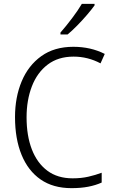

<svg xmlns="http://www.w3.org/2000/svg" viewBox="-20 -967 592 997"><path d="M362 -673Q282 -673 227.5 -631.5Q173 -590 145.5 -518.5Q118 -447 118 -358Q118 -262 145.5 -191Q173 -120 226 -80.5Q279 -41 357 -41Q402 -41 439 -49.5Q476 -58 508 -70V-19Q477 -5 438.5 2.5Q400 10 351 10Q256 10 191 -35Q126 -80 92 -163Q58 -246 58 -359Q58 -462 92.5 -544.5Q127 -627 194.5 -675.5Q262 -724 361 -724Q451 -724 524 -687L502 -638Q436 -673 362 -673ZM471 -939Q456 -918 432 -890Q408 -862 381 -834.5Q354 -807 331 -788H294V-798Q323 -831 354 -872Q385 -913 405 -947H471Z"/></svg>

Font: Noto Sans Thai Looped SemiCondensed Light
Style: Regular
Weight: 300
Width: 4
Designer: Sasikarn Vongin, Ben Mitchell
Foundry: The Fontpad Ltd
Version: Version 1.001; ttfautohint (v1.8.4.7-5d5b)